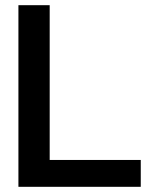

<svg xmlns="http://www.w3.org/2000/svg" viewBox="-20 -720 589 740"><path d="M51 0H522.5V-103.5H171.5V-700H51Z"/></svg>

Font: MCL Standard Medium
Style: Regular
Weight: 500
Designer: Květoslav Bartoš
Foundry: Florian Karsten
Version: Version 1.001;Glyphs 3.2.3 (3260)